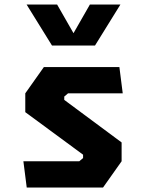

<svg xmlns="http://www.w3.org/2000/svg" viewBox="-20 -842 660 862"><path d="M100 0H442.5L526 -118V-202.5L268.5 -393.5V-408.5L285.5 -423H531L516 -541H177L93.5 -423V-338.5L353 -147.5V-132.5L336 -118H85ZM99.5 -821.5H236.5L310 -693L383.5 -821.5H520.5L406.5 -637.5H213.5Z"/></svg>

Font: Monaspace Krypton ExtraBold
Style: Regular
Weight: 800
Designer: Riley Cran & the Lettermatic Team
Foundry: Lettermatic
Version: Version 1.101 (Monaspace Krypton)